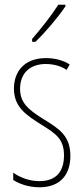

<svg xmlns="http://www.w3.org/2000/svg" viewBox="-20 -783 352 813"><path d="M257 -756V-763H227C193 -711 161 -671 116 -618V-606H130C169 -643 224 -707 257 -756ZM278 -123C278 -210 228 -239 162 -280C98 -320 65 -349 65 -407C65 -475 109 -512 174 -512C206 -512 240 -503 262 -487L275 -510C249 -527 213 -537 175 -537C82 -537 39 -479 39 -408C39 -330 90 -296 157 -254C216 -217 251 -195 251 -125C251 -56 217 -16 147 -16C105 -16 65 -31 36 -52V-21C59 -6 98 10 147 10C235 10 278 -43 278 -123Z"/></svg>

Font: Noto Sans Myanmar ExtraCondensed Thin
Style: Regular
Weight: 100
Width: 2
Designer: Monotype Design Team
Foundry: Monotype Imaging Inc.
Version: Version 2.107